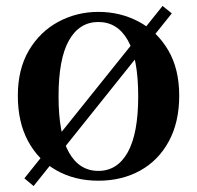

<svg xmlns="http://www.w3.org/2000/svg" viewBox="-20 -592 663 646"><path d="M558 -547 93 34 62 8 527 -572ZM311 16Q232 16 170.5 -18.5Q109 -53 74.5 -117Q40 -181 40 -270Q40 -359 77 -422Q114 -485 176 -518.5Q238 -552 311 -552Q385 -552 447 -519Q509 -486 546 -423Q583 -360 583 -270Q583 -181 548 -116.5Q513 -52 451.5 -18Q390 16 311 16ZM311 -17Q375 -17 410 -80Q445 -143 445 -268Q445 -395 410 -456.5Q375 -518 311 -518Q247 -518 212 -456Q177 -394 177 -268Q177 -141 212 -79Q247 -17 311 -17Z"/></svg>

Font: Noto Serif JP ExtraLight
Style: Bold
Weight: 700
Version: Version 2.003-H1;hotconv 1.1.1;makeotfexe 2.6.0